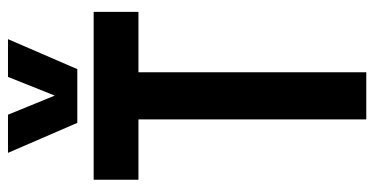

<svg xmlns="http://www.w3.org/2000/svg" viewBox="-254 -706 960 493"><g transform="rotate(-90 226.5 -460.0)"><path d="M442 -585H287V0H166V-585H11V-700H442ZM372 -920 295 -742H157L80 -920H178L227 -800L275 -920Z"/></g></svg>

Font: Georama Semi Condensed SemiBold
Style: Regular
Weight: 600
Width: 4
Designer: Jean-Baptiste Levee
Foundry: Production Type
Version: Version 1.000